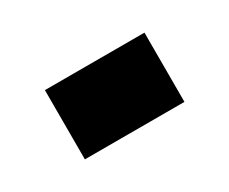

<svg xmlns="http://www.w3.org/2000/svg" viewBox="-41 -233 392 329"><g transform="rotate(-30 155.5 -68.5)"><path d="M57 0V-137H254V0Z"/></g></svg>

Font: Sarpanch ExtraBold
Style: Regular
Weight: 800
Designer: Manushi Parikh (Devanagari and Latin), Jyotish Sonowal (Devanagari)
Foundry: Indian Type Foundry
Version: Version 2.004;PS 1.0;hotconv 1.0.78;makeotf.lib2.5.61930; tt